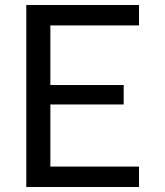

<svg xmlns="http://www.w3.org/2000/svg" viewBox="-20 -750 660 770"><path d="M85.5 0H537.5V-82H182V-331H476V-409H182V-648H537.5V-730H85.5Z"/></svg>

Font: Monaspace Neon
Style: Regular
Weight: 400
Designer: Riley Cran & the Lettermatic Team
Foundry: Lettermatic
Version: Version 1.200 (Monaspace Neon)